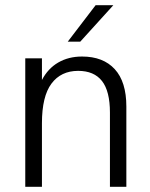

<svg xmlns="http://www.w3.org/2000/svg" viewBox="-20 -717 577 737"><path d="M77 -493H141V-410Q164 -454 203.5 -477Q243 -500 295 -500Q376 -500 420.5 -451.5Q465 -403 465 -308V0H402V-285Q402 -367 371.5 -406Q341 -445 280 -445Q214 -445 177.5 -396Q141 -347 141 -244V0H77ZM347 -697H415L288 -557H240Z"/></svg>

Font: Hanken Grotesk Light
Style: Regular
Weight: 300
Designer: Alfredo Marco Pradil
Foundry: Hanken Design Co.
Version: Version 3.014